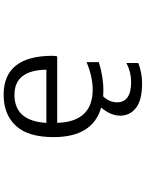

<svg xmlns="http://www.w3.org/2000/svg" viewBox="105 -675 790 1040"><g transform="rotate(-90 500.0 -155.0)"><path d="M568.4 219.7Q478.5 219.7 436 187Q393.6 154.3 393.6 101.6Q393.6 48.8 437.5 -2Q277.3 -47.9 277.3 -259.8Q277.3 -398.4 338.9 -464.4Q400.4 -530.3 506.8 -530.3Q716.8 -530.3 717.8 -266.6Q717.8 -257.8 714.8 -240.2H354.5Q360.4 -47.9 535.2 -47.9Q603.5 -47.9 683.6 -81.1V-14.6Q601.6 10.7 528.3 9.8Q508.8 9.8 498 8.8Q465.8 43 465.8 84Q465.8 160.2 576.2 160.2Q629.9 160.2 678.7 134.8V199.2Q625 219.7 568.4 219.7ZM354.5 -298.8H642.6Q639.6 -471.7 506.8 -471.7Q364.3 -471.7 354.5 -298.8Z"/></g></svg>

Font: GenEi Gothic M SemiLight
Style: Regular
Weight: 350
Designer: o_tamon (Modified); [Source Han Sans]
Ryoko NISHIZUKA  (kana & ideographs); Paul D. Hunt (Latin, Greek & Cyrillic); Wenl
Version: Version 1.1a;Original Version 1.004